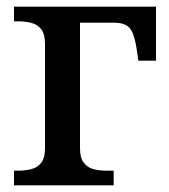

<svg xmlns="http://www.w3.org/2000/svg" viewBox="-20 -556 508 576"><path d="M22 0V-44H35Q55 -44 73.5 -48.5Q92 -53 103.5 -67.5Q115 -82 115 -111V-424Q115 -454 103.5 -468.5Q92 -483 73.5 -487.5Q55 -492 35 -492H22V-536H448V-374H395L390 -409Q385 -441 377.5 -458Q370 -475 356.5 -481.5Q343 -488 320 -488H220V-111Q220 -82 231.5 -67.5Q243 -53 260.5 -48.5Q278 -44 299 -44H321V0Z"/></svg>

Font: ET Text
Style: Regular
Weight: 470
Designer: Monotype Design Team
Foundry: Monotype Imaging Inc.
Version: Version 2.009